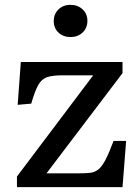

<svg xmlns="http://www.w3.org/2000/svg" viewBox="-20 -773 577 793"><path d="M50 0V-44L365 -462H239Q198 -462 175 -454.5Q152 -447 138 -422Q124 -397 109 -345L53 -340L66 -517H486V-471L172 -57H298Q330 -57 350.5 -59Q371 -61 386 -73Q401 -85 415.5 -112.5Q430 -140 449 -191H501L486 0ZM271 -620Q241 -620 221.5 -638.5Q202 -657 202 -686Q202 -715 221.5 -734Q241 -753 271 -753Q301 -753 321 -734.5Q341 -716 341 -687Q341 -658 321.5 -639Q302 -620 271 -620Z"/></svg>

Font: Literata 7pt
Style: Regular
Weight: 400
Designer: Latin by Veronika Burian and Jose Scaglione. Greek by Irene Vlachou. Cyrillic by Vera Evstafieva.
Foundry: TypeTogether
Version: Version 3.002